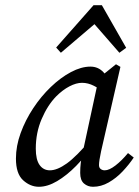

<svg xmlns="http://www.w3.org/2000/svg" viewBox="-20 -704 532 735"><path d="M129 11Q96 11 68.5 -14Q41 -39 41 -97Q41 -145 59 -194.5Q77 -244 107 -289.5Q137 -335 174.5 -371Q212 -407 251.5 -428Q291 -449 326 -449Q356 -449 376 -427.5Q396 -406 414 -375L379 -349Q362 -364 339.5 -375.5Q317 -387 294 -387Q272 -387 246 -373.5Q220 -360 195 -335Q162 -301 139.5 -248.5Q117 -196 117 -135Q117 -93 131.5 -72.5Q146 -52 171 -52Q199 -52 236 -78.5Q273 -105 331 -174L339 -153Q308 -106 271.5 -69Q235 -32 198.5 -10.5Q162 11 129 11ZM336 11Q316 11 301.5 -1.5Q287 -14 287 -42Q287 -62 289 -79Q291 -96 296 -118L358 -405L424 -458L441 -448L367 -125Q359 -88 359 -72Q359 -62 365.5 -57Q372 -52 381 -52Q398 -52 422 -70.5Q446 -89 470 -118L492 -101Q474 -74 449.5 -48Q425 -22 396 -5.5Q367 11 336 11ZM437 -502 322 -634H368L213 -502L195 -522L338 -684H370L463 -521Z"/></svg>

Font: Lisu Bosa Light
Style: Italic
Weight: 300
Italic angle: -19°
Designer: David Morse, Annie Olsen, Victor Gaultney, Frank Grießhammer (Latin)
Foundry: SIL International
Version: Version 2.000